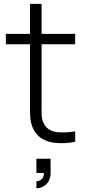

<svg xmlns="http://www.w3.org/2000/svg" viewBox="-20 -739 446 1001"><path d="M196.9 -508.3H371.9V-562.5H196.9V-718.8H136.5V-562.5H10.4V-508.3H136.5V-194.8C136.5 -142.7 134.4 -104.2 154.2 -65.6C175 -22.9 212.5 -2.1 261.5 5.2C295.8 9.4 336.5 8.3 371.9 0V-54.2C342.7 -49 308.3 -46.9 278.1 -50C247.9 -53.1 219.8 -68.8 208.3 -95.8C193.8 -120.8 196.9 -149 196.9 -196.9ZM169.8 162.5H208.3C211.5 196.9 181.2 206.3 169.8 206.3V242.7C203.1 242.7 243.8 218.8 243.8 162.5V88.5H169.8Z"/></svg>

Font: Manrope3 Light
Style: Regular
Weight: 300
Designer: Mikhail Sharanda
Foundry: Mikhail Sharanda
Version: Version 3.000;PS 003.000;hotconv 1.0.88;makeotf.lib2.5.64775